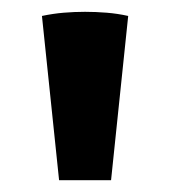

<svg xmlns="http://www.w3.org/2000/svg" viewBox="-20 -711 288 325"><path d="M80 -406 51 -684Q70 -688 88 -689.5Q106 -691 124 -691Q142 -691 160.5 -689.5Q179 -688 197 -684L168 -406Z"/></svg>

Font: Piazzolla Thin Black
Style: Regular
Weight: 900
Version: Version 2.005